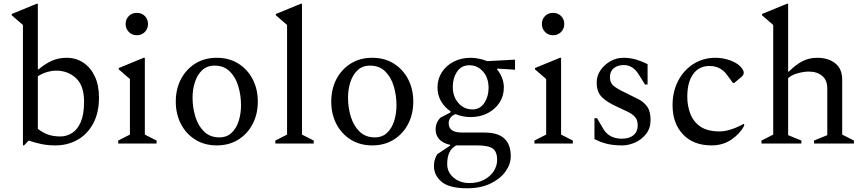

<svg xmlns="http://www.w3.org/2000/svg" viewBox="-20 -770 4639 1030"><path d="M103 10V-636L43 -688V-695L177 -750H183V-398H187Q225 -430 260.5 -445Q296 -460 337 -460Q388 -460 427 -434Q466 -408 488.5 -360.5Q511 -313 511 -247Q511 -165 480 -107.5Q449 -50 396 -20Q343 10 277 10Q236 10 200.5 2.5Q165 -5 134 -16L109 10ZM282 -391Q258 -391 232.5 -383.5Q207 -376 183 -361V-79Q211 -57 239.5 -47.5Q268 -38 303 -38Q338 -38 367 -56.5Q396 -75 413.5 -116Q431 -157 431 -224Q431 -311 387.5 -351Q344 -391 282 -391Z M714 -581Q688 -581 671 -598.5Q654 -616 654 -641Q654 -667 671 -684Q688 -701 714 -701Q740 -701 757 -684Q774 -667 774 -641Q774 -616 757 -598.5Q740 -581 714 -581ZM614 0V-16L677 -48V-346L617 -398V-405L751 -460H757V-48L820 -16V0Z M1143 10Q1077 10 1027.5 -21Q978 -52 950.5 -105Q923 -158 923 -225Q923 -292 950.5 -345Q978 -398 1027.5 -429Q1077 -460 1143 -460Q1209 -460 1258.5 -429Q1308 -398 1335.5 -345Q1363 -292 1363 -225Q1363 -158 1335.5 -105Q1308 -52 1258.5 -21Q1209 10 1143 10ZM1157 -33Q1197 -33 1223 -58Q1249 -83 1261 -122.5Q1273 -162 1273 -205Q1273 -258 1258.5 -307Q1244 -356 1212.5 -387Q1181 -418 1131 -418Q1090 -418 1064 -393Q1038 -368 1025.5 -329Q1013 -290 1013 -246Q1013 -193 1028 -144Q1043 -95 1075 -64Q1107 -33 1157 -33Z M1457 0V-16L1520 -48V-636L1460 -688V-695L1594 -750H1600V-48L1663 -16V0Z M1977 10Q1911 10 1861.5 -21Q1812 -52 1784.5 -105Q1757 -158 1757 -225Q1757 -292 1784.5 -345Q1812 -398 1861.5 -429Q1911 -460 1977 -460Q2043 -460 2092.5 -429Q2142 -398 2169.5 -345Q2197 -292 2197 -225Q2197 -158 2169.5 -105Q2142 -52 2092.5 -21Q2043 10 1977 10ZM1991 -33Q2031 -33 2057 -58Q2083 -83 2095 -122.5Q2107 -162 2107 -205Q2107 -258 2092.5 -307Q2078 -356 2046.5 -387Q2015 -418 1965 -418Q1924 -418 1898 -393Q1872 -368 1859.5 -329Q1847 -290 1847 -246Q1847 -193 1862 -144Q1877 -95 1909 -64Q1941 -33 1991 -33Z M2505 -142Q2461 -142 2424 -158Q2404 -150 2395.5 -137Q2387 -124 2387 -109Q2387 -59 2458 -59H2578Q2651 -59 2685.5 -27Q2720 5 2720 68Q2720 111 2691.5 150.5Q2663 190 2610.5 215Q2558 240 2486 240Q2391 240 2349.5 205.5Q2308 171 2308 121Q2308 84 2326 57L2395 11V7Q2357 -1 2337 -22.5Q2317 -44 2317 -75Q2317 -113 2343 -139L2397 -167V-173Q2365 -194 2346 -227Q2327 -260 2327 -301Q2327 -346 2350 -382Q2373 -418 2413.5 -439Q2454 -460 2505 -460Q2526 -460 2550.5 -455Q2575 -450 2593 -442L2743 -450V-396L2650 -402L2646 -398Q2662 -380 2672.5 -354Q2683 -328 2683 -301Q2683 -256 2660 -220Q2637 -184 2596.5 -163Q2556 -142 2505 -142ZM2515 -183Q2555 -183 2578 -217.5Q2601 -252 2601 -298Q2601 -353 2571 -386.5Q2541 -420 2498 -420Q2455 -420 2432 -385.5Q2409 -351 2409 -304Q2409 -252 2439 -217.5Q2469 -183 2515 -183ZM2379 110Q2379 154 2413.5 183Q2448 212 2498 212Q2543 212 2576.5 194.5Q2610 177 2628.5 148.5Q2647 120 2647 88Q2647 44 2623.5 27Q2600 10 2539 10H2432Q2429 10 2427 10Q2400 26 2389.5 50.5Q2379 75 2379 110Z M2947 -581Q2921 -581 2904 -598.5Q2887 -616 2887 -641Q2887 -667 2904 -684Q2921 -701 2947 -701Q2973 -701 2990 -684Q3007 -667 3007 -641Q3007 -616 2990 -598.5Q2973 -581 2947 -581ZM2847 0V-16L2910 -48V-346L2850 -398V-405L2984 -460H2990V-48L3053 -16V0Z M3319 10Q3272 10 3238 2Q3204 -6 3169 -24V-136H3183L3215 -81Q3246 -26 3316 -26Q3356 -26 3378.5 -45Q3401 -64 3401 -97Q3401 -126 3387 -142Q3373 -158 3347.5 -170.5Q3322 -183 3287 -199Q3236 -222 3208.5 -249.5Q3181 -277 3181 -327Q3181 -364 3202 -394Q3223 -424 3255.5 -442Q3288 -460 3323 -460Q3360 -460 3391 -451Q3422 -442 3454 -426V-317H3440L3407 -370Q3390 -397 3370 -409Q3350 -421 3327 -421Q3293 -421 3272.5 -404Q3252 -387 3252 -357Q3252 -323 3276.5 -305.5Q3301 -288 3348 -266Q3376 -252 3404.5 -238Q3433 -224 3451.5 -198.5Q3470 -173 3470 -126Q3470 -82 3446 -51.5Q3422 -21 3387 -5.5Q3352 10 3319 10Z M3797 10Q3700 10 3644 -49Q3588 -108 3588 -205Q3588 -280 3618.5 -337.5Q3649 -395 3701 -427.5Q3753 -460 3818 -460Q3858 -460 3896 -446.5Q3934 -433 3954 -411Q3970 -392 3970 -381Q3970 -367 3957 -357L3919 -325H3912L3878 -371Q3863 -391 3840.5 -403.5Q3818 -416 3785 -416Q3730 -416 3698.5 -372.5Q3667 -329 3667 -251Q3667 -203 3683 -160.5Q3699 -118 3736.5 -91.5Q3774 -65 3840 -65Q3895 -65 3969 -105H3972V-95Q3949 -52 3903.5 -21Q3858 10 3797 10Z M4065 0V-16L4128 -48V-636L4068 -688V-695L4202 -750H4208V-386H4212Q4250 -424 4285.5 -442Q4321 -460 4364 -460Q4423 -460 4460.5 -430.5Q4498 -401 4498 -343V-48L4561 -16V0H4347V-16L4418 -45V-296Q4418 -340 4390.5 -363Q4363 -386 4319 -386Q4292 -386 4259.5 -377Q4227 -368 4208 -351V-45L4279 -16V0Z"/></svg>

Font: Spectral
Style: Regular
Weight: 400
Designer: Jean-Baptiste Levee
Foundry: Production Type
Version: Version 2.001